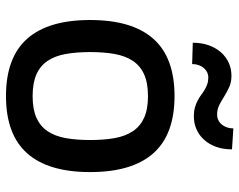

<svg xmlns="http://www.w3.org/2000/svg" viewBox="-99 -690 800 642"><g transform="rotate(90 301.0 -369.0)"><path d="M301.1 -552.6Q429.7 -552.6 492.5 -481.7Q555.4 -410.9 555.4 -270.2Q555.4 -130.3 492.5 -59.7Q429.7 11 301.1 11Q172.6 11 109.7 -59.7Q46.9 -130.3 46.9 -270.2Q46.9 -410.9 109.7 -481.7Q172.6 -552.6 301.1 -552.6ZM301.5 -78.1Q345.5 -78.1 373.9 -90.9Q402.3 -103.7 418.9 -128.4Q435.4 -153.1 441.8 -188.9Q448.2 -224.8 448.2 -270.6Q448.2 -316.4 441.8 -352.3Q435.4 -388.1 418.9 -413Q402.3 -437.9 373.9 -450.8Q345.5 -463.8 301.5 -463.8Q257.1 -463.8 228.5 -450.8Q199.9 -437.9 183.4 -413Q166.9 -388.1 160.5 -352.3Q154.1 -316.4 154.1 -270.6Q154.1 -224.8 160.5 -188.9Q166.9 -153.1 183.4 -128.4Q199.9 -103.7 228.5 -90.9Q257.1 -78.1 301.5 -78.1ZM122.9 -613.6Q122.9 -643.1 131.4 -666.9Q139.9 -690.7 154.7 -707.6Q169.4 -724.4 189.6 -733.7Q209.9 -742.9 233.3 -742.9Q255 -742.9 271.3 -735.4Q287.6 -728 302 -718.9Q316.4 -709.9 330.8 -702.4Q345.2 -695 362.9 -695Q373.2 -695 381.7 -699Q390.3 -703.1 396.3 -710.4Q402.3 -717.7 405.9 -727.6Q409.4 -737.6 409.4 -749.3L479.4 -744.7Q479.4 -714.8 470.9 -691.4Q462.4 -668 447.4 -651.5Q432.5 -634.9 412.5 -626.1Q392.4 -617.2 369 -617.2Q352.3 -617.2 339.7 -620.7Q327.1 -624.3 316.8 -629.6Q306.5 -634.9 297.9 -641.3Q289.4 -647.7 280.5 -653.1Q271.7 -658.4 261.7 -661.9Q251.8 -665.5 239.3 -665.5Q229.4 -665.5 221.2 -661.4Q213.1 -657.3 207 -650Q201 -642.8 197.6 -633Q194.2 -623.2 194.2 -611.5Z"/></g></svg>

Font: Cannonade Med
Style: Regular
Weight: 500
Designer: Rasmus Andersson
Foundry: rsms
Version: Version 3.012;git-f93a4a705